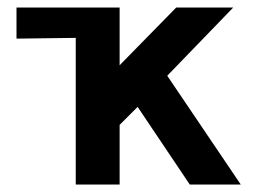

<svg xmlns="http://www.w3.org/2000/svg" viewBox="-20 -492 682 512"><path d="M24 -389V-472H299V-318L450 -472H602L426 -290Q594 -42 622 0H486L347 -207L299 -159V0H182V-391Q156 -391 102 -390Q48 -389 24 -389Z"/></svg>

Font: Coval
Style: ExtraBold
Weight: 800
Foundry: Context Ltd
Version: Version 001.000